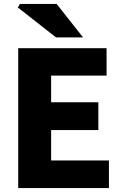

<svg xmlns="http://www.w3.org/2000/svg" viewBox="-20 -960 634 980"><path d="M73 -714H524V-574H241V-438H482V-296H241V-141H536V0H73ZM71 -922 82 -940H269L404 -769H266Z"/></svg>

Font: Nebula Sans Bold
Style: Regular
Weight: 700
Designer: Paul D. Hunt for Adobe (as Source Sans)
Foundry: Nebula Entertainment & Broadcasting LLC
Version: Version 1.010